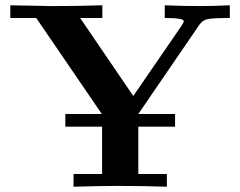

<svg xmlns="http://www.w3.org/2000/svg" viewBox="-20 -706 909 726"><path d="M19 -638V-686Q160 -683 177 -683Q272 -683 367 -686V-638H283L484 -343L666 -608Q675 -622 675 -626Q675 -638 603 -638V-686Q670 -683 738 -683Q783 -683 849 -686V-638Q782 -638 764 -633.5Q746 -629 735 -614L503 -275H642V-227H503V-48H611V0Q521 -3 430 -3Q361 -3 258 0V-48H366V-227H227V-275H365L117 -638Z"/></svg>

Font: CMU Serif
Style: Bold
Weight: 700
Version: Version 0.7.0